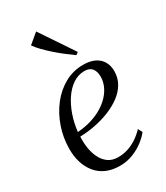

<svg xmlns="http://www.w3.org/2000/svg" viewBox="-200 -890 855 987"><g transform="rotate(-30 227.0 -397.0)"><path d="M399 -83.5Q383 -62.5 355 -40.8Q327 -19 290.5 -4.8Q254 9.5 213 9.5Q166.5 9.5 131.8 -6.2Q97 -22 74.2 -50.5Q51.5 -79 40.2 -116.2Q29 -153.5 29.5 -196.5Q30 -262.5 51 -323.2Q72 -384 109.2 -431.8Q146.5 -479.5 196.8 -507.5Q247 -535.5 306.5 -535.5Q347 -535.5 374.5 -522Q402 -508.5 416 -484.2Q430 -460 430 -428Q430 -387.5 411.2 -355.2Q392.5 -323 359.8 -298.8Q327 -274.5 285.8 -258Q244.5 -241.5 199.2 -232.8Q154 -224 110 -223Q108 -189.5 113 -156Q118 -122.5 131.8 -94.8Q145.5 -67 169 -50.2Q192.5 -33.5 227 -33.5Q255.5 -33.5 282.8 -41.8Q310 -50 336 -66.8Q362 -83.5 386 -108.5ZM296 -504.5Q260 -504.5 228.5 -483.8Q197 -463 172.5 -426.8Q148 -390.5 132.2 -344.8Q116.5 -299 111 -249.5Q154 -252.5 191.5 -263.8Q229 -275 259 -293Q289 -311 310.5 -334Q332 -357 343.5 -383.5Q355 -410 355 -438Q355 -469.5 340.5 -487Q326 -504.5 296 -504.5ZM302 -595.5Q278.5 -612 252.8 -632Q227 -652 202.8 -673.5Q178.5 -695 158.2 -716Q138 -737 125 -755.5L183.5 -804.5L316.5 -606.5Z"/></g></svg>

Font: Merriweather 96pt Light
Style: Italic
Weight: 300
Italic angle: -7.8°
Version: Version 2.101